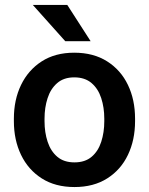

<svg xmlns="http://www.w3.org/2000/svg" viewBox="-20 -753 607 783"><path d="M36.6 -269Q36.6 -346.2 65.9 -406.7Q95.2 -467.3 150.1 -502.7Q205.1 -538.1 282.7 -538.1Q361.3 -538.1 417 -502.7Q472.7 -467.3 501.7 -406.7Q530.8 -346.2 530.8 -269V-258.8Q530.8 -182.1 501.7 -121.3Q472.7 -60.5 417.2 -25.4Q361.8 9.8 283.7 9.8Q205.6 9.8 150.4 -25.4Q95.2 -60.5 65.9 -121.3Q36.6 -182.1 36.6 -258.8ZM161.6 -258.8Q161.6 -212.9 174.3 -174.6Q187 -136.2 213.9 -113.5Q240.7 -90.8 283.7 -90.8Q326.7 -90.8 353.5 -113.5Q380.4 -136.2 392.8 -174.6Q405.3 -212.9 405.3 -258.8V-269Q405.3 -314.5 392.8 -352.8Q380.4 -391.1 353.3 -414.3Q326.2 -437.5 282.7 -437.5Q240.2 -437.5 213.4 -414.3Q186.5 -391.1 174.1 -352.8Q161.6 -314.5 161.6 -269ZM349.6 -585H246.1L113.8 -732.9H254.4Z"/></svg>

Font: Heebo SemiBold
Style: Regular
Weight: 600
Designer: Oded Ezer
Foundry: Ezer Type House
Version: Version 3.100